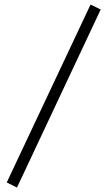

<svg xmlns="http://www.w3.org/2000/svg" viewBox="-20 -777 476 850"><path d="M380.9 -756.8 425.8 -734.9 55.2 53.2 9.8 30.8Z"/></svg>

Font: Marcellus
Style: Regular
Weight: 400
Designer: Astigmatic (AOETI)
Foundry: Astigmatic (AOETI)
Version: Version 1.000